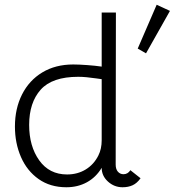

<svg xmlns="http://www.w3.org/2000/svg" viewBox="-20 -780 737 810"><path d="M43 -246Q43 -322 73 -381.5Q103 -441 158.5 -474.5Q214 -508 289 -508Q312 -508 347 -505.5Q382 -503 409 -499V-727H469L468 -86Q468 -66 477.5 -55.5Q487 -45 501 -45Q519 -45 530 -62L573 -28Q558 -7 539.5 1.5Q521 10 497 10Q462 10 435.5 -14Q409 -38 409 -72Q385 -32 346.5 -11Q308 10 260 10Q192 10 143 -24.5Q94 -59 68.5 -117.5Q43 -176 43 -246ZM395 -124Q409 -152 409 -188V-446L388 -449Q341 -456 310 -456Q200 -456 151.5 -401.5Q103 -347 103 -253Q103 -163 145.5 -103.5Q188 -44 263 -44Q307 -44 341.5 -65Q376 -86 395 -124ZM641 -760 697 -734 596 -555 561 -575Z"/></svg>

Font: Bellota
Style: Regular
Weight: 400
Designer: Kemie Guaida
Foundry: Kemie Guaida
Version: Version 4.001